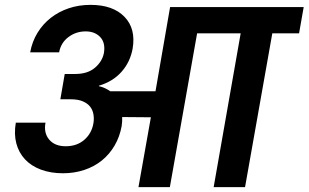

<svg xmlns="http://www.w3.org/2000/svg" viewBox="-20 -769 1268 789"><path d="M289 -465Q340 -465 370 -490.5Q400 -516 407 -551Q414 -593 392 -616.5Q370 -640 332 -640Q292 -640 261 -616.5Q230 -593 223 -554H104Q112 -598 134 -634Q156 -670 188.5 -695.5Q221 -721 262.5 -735Q304 -749 352 -749Q444 -749 491.5 -700Q539 -651 525 -569Q515 -514 479.5 -474Q444 -434 387 -417L386 -415Q400 -412 411.5 -406.5Q423 -401 433 -394H619L679 -740H1228L1209 -632H1099L987 0H858L969 -632H790L678 0H549L600 -287L482 -288Q483 -271 480 -251Q472 -207 451 -171Q430 -135 398.5 -109.5Q367 -84 326 -70.5Q285 -57 239 -57Q188 -57 148 -72Q108 -87 82.5 -114.5Q57 -142 47 -180Q37 -218 45 -265H167Q159 -223 182 -195.5Q205 -168 250 -168Q296 -168 326.5 -194.5Q357 -221 364 -263Q367 -281 364 -299Q361 -317 350.5 -330.5Q340 -344 320.5 -352.5Q301 -361 271 -361H228L246 -465H289Z"/></svg>

Font: SVN-Poppins SemiBold
Style: Italic
Weight: 600
Italic angle: -10°
Designer: Ninad Kale (Devanagari), Jonny Pinhorn (Latin)
Foundry: Indian Type Foundry
Version: Version 3.002 2017; ttfautohint (v1.8.3)